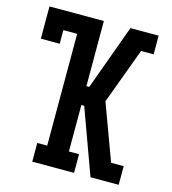

<svg xmlns="http://www.w3.org/2000/svg" viewBox="-109 -825 819 914"><g transform="rotate(15 300.0 -367.5)"><path d="M134 0V-92H183V-643H115V-576H22V-735H290V-414H304L421 -735H560V-643H498L404 -389L396 -368L498 -92H560V0H421L304 -321H290V-92H340V0Z"/></g></svg>

Font: Iosevka Slab Semibold Extended
Style: Regular
Weight: 600
Width: 7
Monospace: yes
Designer: Belleve Invis
Foundry: Belleve Invis
Version: Version 11.1.0; ttfautohint (v1.8.3)